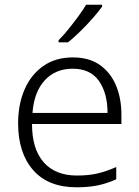

<svg xmlns="http://www.w3.org/2000/svg" viewBox="-20 -786 592 816"><path d="M290 -542Q358 -542 403.5 -510.5Q449 -479 472.5 -424Q496 -369 496 -298V-259H116Q116 -153 165.5 -96.5Q215 -40 307 -40Q356 -40 393 -48.5Q430 -57 474 -76V-24Q434 -6 395 2Q356 10 305 10Q185 10 121 -63Q57 -136 57 -262Q57 -343 84.5 -406Q112 -469 164 -505.5Q216 -542 290 -542ZM289 -494Q216 -494 170.5 -445Q125 -396 118 -306H437Q437 -390 400.5 -442Q364 -494 289 -494ZM414 -758Q399 -737 374.5 -709Q350 -681 322 -653.5Q294 -626 269 -606H229V-615Q248 -634 270 -661Q292 -688 312.5 -716Q333 -744 346 -766H414Z"/></svg>

Font: Noto Sans Arabic Light
Style: Regular
Weight: 300
Designer: Monotype Design Team, Nadine Chahine, Nizar Qandah and Khaled Hosny
Foundry: Monotype Imaging Inc.
Version: Version 2.012; ttfautohint (v1.8.4.7-5d5b)